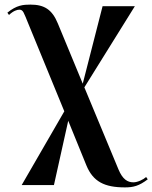

<svg xmlns="http://www.w3.org/2000/svg" viewBox="-20 -563 661 833"><path d="M522 250C558 250 583 244 621 215L614 205C602 216 577 228 559 228C533 228 512 215 494 172L346 -184L565 -536H425L339 -200L231 -461C206 -522 172 -543 112 -543C82 -543 52 -541 12 -508L19 -498C38 -516 54 -521 64 -521C81 -521 83 -508 103 -460L259 -80L74 240H214L276 -39L355 155C384 225 433 250 522 250Z"/></svg>

Font: Noto Serif Display
Style: Bold
Weight: 700
Designer: Monotype Design Team
Foundry: Monotype Imaging Inc.
Version: Version 2.009